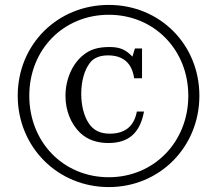

<svg xmlns="http://www.w3.org/2000/svg" viewBox="-20 -750 882 780"><path d="M422 10C629 10 790 -153 790 -361C790 -569 630 -730 422 -730C213 -730 52 -569 52 -361C52 -153 214 10 422 10ZM422 -30C238 -30 99 -172 99 -361C99 -549 238 -690 422 -690C606 -690 745 -548 745 -361C745 -174 606 -30 422 -30ZM419 -525C479 -525 516 -495 525 -432H557V-553H528L518 -520C490 -549 467 -559 424 -559C379 -559 345 -549 318 -526C273 -490 246 -427 246 -360C246 -301 268 -247 305 -211C334 -183 373 -169 420 -169C503 -169 549 -210 565 -297H536C525 -238 489 -207 426 -207C386 -207 359 -221 340 -250C321 -279 310 -322 310 -369C310 -420 323 -465 344 -493C359 -514 384 -525 419 -525Z"/></svg>

Font: Domine
Style: Regular
Weight: 400
Designer: Pablo Impallari, Rodrigo Fuenzalida, Brenda Gallo
Foundry: Pablo Impallari, Rodrigo Fuenzalida, Brenda Gallo
Version: Version 2.000